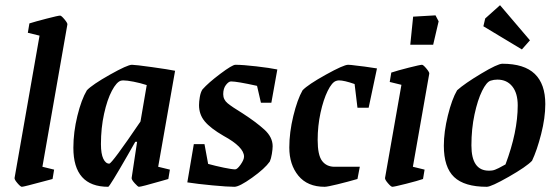

<svg xmlns="http://www.w3.org/2000/svg" viewBox="-20 -709 2140 738"><path d="M36 -25 132 -572 87 -583 93 -619Q115 -626 159.5 -637.5Q204 -649 211 -649Q216 -649 228 -634.5Q240 -620 239 -615L143 -68L188 -57L182 -21Q179 -20 171 -18Q163 -16 152 -13Q71 9 64 9Q59 9 47 -5Q35 -19 36 -25Z M588 -68 633 -57 627 -21Q624 -20 616.5 -18Q609 -16 599 -13Q523 9 514 9Q510 9 497.5 -5Q485 -19 486 -25L507 -164H500L471 -113Q401 9 396 9Q262 9 262 -141Q262 -201 277.5 -264Q293 -327 314 -362Q335 -384 402.5 -422Q470 -460 487 -460Q500 -460 564.5 -451Q629 -442 653 -437ZM520 -242 544 -382Q519 -390 493.5 -395Q468 -400 453 -400L445 -399Q428 -394 410 -360Q392 -326 380 -271.5Q368 -217 368 -155Q368 -118 377 -99Q386 -80 400 -80Q410 -80 520 -242Z M1028 -147Q1028 -136 1025 -117.5Q1022 -99 1017 -88Q998 -61 949 -26Q900 9 881 9Q855 9 796.5 3.5Q738 -2 700 -8L725 -155H766L780 -79Q809 -71 840.5 -64.5Q872 -58 884 -58Q892 -58 905 -76.5Q918 -95 918 -107Q918 -144 839 -187Q789 -216 767 -242.5Q745 -269 745 -305Q745 -318 748 -336Q751 -354 758 -365Q781 -391 827 -425.5Q873 -460 885 -460Q913 -460 965 -454Q1017 -448 1046 -442L1023 -314H983L968 -379Q891 -396 868 -396Q859 -396 848.5 -382.5Q838 -369 838 -347Q838 -326 855 -312Q872 -298 913 -273Q964 -240 996 -211Q1028 -182 1028 -147Z M1201 -171Q1201 -113 1218 -90.5Q1235 -68 1266 -68H1363L1354 -21Q1316 -10 1277 -0.5Q1238 9 1228 9Q1162 9 1127 -33.5Q1092 -76 1092 -142Q1092 -200 1107.5 -263.5Q1123 -327 1143 -362Q1164 -384 1232.5 -422Q1301 -460 1318 -460Q1327 -460 1348.5 -457Q1370 -454 1382 -453Q1388 -452 1429 -446L1397 -295H1354L1343 -386Q1303 -400 1283 -400Q1278 -400 1272 -398Q1256 -393 1239.5 -359.5Q1223 -326 1212 -275.5Q1201 -225 1201 -171Z M1460 -25 1523 -383 1478 -394 1484 -430Q1508 -438 1551.5 -449Q1595 -460 1602 -460Q1607 -460 1619 -445.5Q1631 -431 1630 -426L1567 -68L1612 -57L1606 -21Q1586 -14 1540.5 -2.5Q1495 9 1488 9Q1483 9 1471 -5Q1459 -19 1460 -25ZM1568 -645 1654 -650 1666 -627 1645 -537H1557Z M1686 -149Q1686 -202 1701.5 -265Q1717 -328 1737 -362Q1766 -388 1829.5 -426Q1893 -464 1911 -464Q1995 -464 2035.5 -425Q2076 -386 2076 -309Q2076 -256 2060 -193.5Q2044 -131 2025 -91Q2003 -68 1935.5 -29.5Q1868 9 1851 9Q1765 9 1725.5 -28.5Q1686 -66 1686 -149ZM1873 -54Q1881 -55 1897 -63Q1913 -71 1923 -77Q1970 -202 1970 -304Q1970 -351 1949 -377Q1928 -403 1892 -403Q1878 -403 1866 -399Q1850 -394 1833 -359.5Q1816 -325 1804 -269.5Q1792 -214 1792 -150Q1792 -53 1859 -53Q1868 -53 1873 -54ZM1838 -608 1845 -638 1902 -689 2017 -554 1986 -519Z"/></svg>

Font: Grenze Medium
Style: Italic
Weight: 500
Italic angle: -10°
Designer: Renata Polastri
Foundry: Omnibus-Type
Version: Version 1.002; ttfautohint (v1.8)